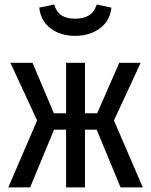

<svg xmlns="http://www.w3.org/2000/svg" viewBox="-20 -813 655 833"><path d="M266.7 0V-250.3H214.4L110.8 0H15.9L141 -290.3L25.1 -540.5H121L213.8 -321.5H266.7V-540.5H348.7V-321.5H401.5L497.4 -540.5H590.3L474.4 -290.3L599.5 0H503.1L399.5 -250.3H348.7V0ZM305.6 -657.4Q242.6 -657.4 199.5 -690Q156.4 -722.6 150.3 -780L214.9 -793.3Q225.1 -760.5 247.4 -746.2Q269.7 -731.8 305.6 -731.8Q342.1 -731.8 365.6 -746.2Q389.2 -760.5 399.5 -793.3L463.6 -780Q457.4 -722.6 413.3 -690Q369.2 -657.4 305.6 -657.4Z"/></svg>

Font: Fira Code Retina
Style: Regular
Weight: 450
Monospace: yes
Designer: Carrois Corporate, Edenspiekermann AG, Nikita Prokopov
Foundry: Carrois Corporate, Edenspiekermann AG, Nikita Prokopov
Version: Version 6.002